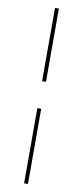

<svg xmlns="http://www.w3.org/2000/svg" viewBox="-101 -755 421 981"><g transform="rotate(10 110.0 -265.0)"><path d="M101 -200H121V190H101ZM101 -720H121V-340H101Z"/></g></svg>

Font: Fixel Italic Variable 20240409 Display Thin
Style: Italic
Weight: 100
Italic angle: -10°
Designer: AlfaBravo + MacPaw
Foundry: Kyrylo Tkachov, Marchela Mozhyna, Serhii Makarenko, Maria Weinstein, Zakhar Kryvoshyya
Version: Version 1.211;Glyphs 3.2 (3225)